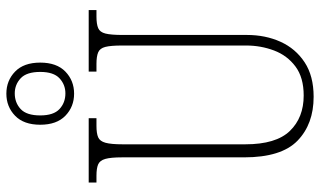

<svg xmlns="http://www.w3.org/2000/svg" viewBox="-226 -794 1029 618"><g transform="rotate(-90 289.0 -484.5)"><path d="M287 10Q199 10 145.5 -42Q92 -94 92 -214V-607Q92 -643 87 -660.5Q82 -678 69.5 -683.5Q57 -689 33 -689H11V-714H218V-689H193Q169 -689 156.5 -683.5Q144 -678 139 -660Q134 -642 134 -605V-210Q134 -111 177 -66.5Q220 -22 291 -22Q349 -22 384.5 -48.5Q420 -75 436 -117.5Q452 -160 452 -207V-606Q452 -643 447.5 -660.5Q443 -678 430 -683.5Q417 -689 393 -689H368V-714H566V-689H545Q521 -689 508 -683.5Q495 -678 490.5 -660Q486 -642 486 -605V-205Q486 -145 464 -96.5Q442 -48 398 -19Q354 10 287 10ZM297 -761Q255 -761 226 -789Q197 -817 197 -870Q197 -923 226 -951Q255 -979 297 -979Q339 -979 368 -951Q397 -923 397 -870Q397 -817 368 -789Q339 -761 297 -761ZM298 -789Q326 -789 346.5 -808Q367 -827 367 -870Q367 -914 346.5 -933Q326 -952 298 -952Q268 -952 247.5 -933Q227 -914 227 -870Q227 -827 247.5 -808Q268 -789 298 -789Z"/></g></svg>

Font: Noto Serif Myanmar Condensed ExtraLight
Style: Regular
Weight: 200
Width: 3
Designer: Ben Mitchell and the Monotype Design Team
Foundry: Monotype Imaging Inc.
Version: Version 2.106; ttfautohint (v1.8.4.7-5d5b)